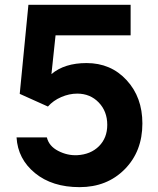

<svg xmlns="http://www.w3.org/2000/svg" viewBox="-20 -768 656 798"><path d="M48.8 -196.8H174.8Q183.6 -160.6 221.7 -140.9Q259.8 -121.1 300.8 -123Q356.9 -126 391.4 -160.4Q425.8 -194.8 425.8 -249Q425.8 -305.2 390.4 -342Q355 -378.9 300.8 -378.9Q267.6 -378.9 234.4 -364.5Q201.2 -350.1 179.2 -325.2L62 -377.9L98.1 -748H522.9V-621.1H210.9L193.8 -460Q248 -505.9 339.8 -505.9Q440.9 -505.9 506.3 -434.8Q571.8 -363.8 571.8 -254.9Q571.8 -138.7 498.3 -64.5Q424.8 9.8 310.8 9.8Q196.8 9.8 125.5 -48.6Q54.2 -106.9 48.8 -196.8Z"/></svg>

Font: Oakes Grotesk
Style: Bold Italic
Weight: 700
Designer: Samuel Oakes
Foundry: Samuel Oakes
Version: Version 1.0 | wf-rip DC20170320